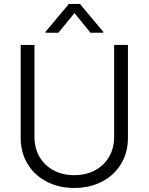

<svg xmlns="http://www.w3.org/2000/svg" viewBox="-20 -933 747 965"><path d="M623 -707V-239.3Q623 -167.5 589.1 -110.4Q555.2 -53.2 493.7 -20.8Q432.1 11.7 353.5 11.7Q274.4 11.7 213.1 -20.8Q151.9 -53.2 117.9 -110.4Q84 -167.5 84 -239.3V-707H153.3V-244.1Q153.3 -189 178.2 -145.5Q203.1 -102.1 248.5 -77.4Q293.9 -52.7 353.5 -52.7Q413.1 -52.7 458.5 -77.4Q503.9 -102.1 528.8 -145.8Q553.7 -189.5 553.7 -244.1V-707ZM354.5 -867.2 273.4 -768.6H209V-773.4L326.2 -913.1H381.8L499 -773.4V-768.6H434.6Z"/></svg>

Font: Pretendard GOV Light
Style: Regular
Weight: 300
Designer: Base glyphs from Inter by Rasmus Andersson; Hangeul glyphs from Noto Sans CJK(Source Han Sans) by Jang Soo-young and Kan
Foundry: Kil Hyung-jin
Version: Version 1.309